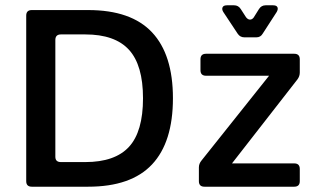

<svg xmlns="http://www.w3.org/2000/svg" viewBox="-20 -705 1197 725"><path d="M100 0Q79 0 79 -21V-646Q79 -667 100 -667H313Q475 -667 554 -583Q633 -499 633 -334Q633 -168 554 -84Q475 0 313 0ZM189 -113Q189 -93 210 -93H302Q414 -93 467 -150.5Q520 -208 520 -334Q520 -459 467 -517Q414 -575 302 -575H210Q189 -575 189 -554ZM752 0Q731 0 731 -21V-73Q731 -87 741 -99L996 -419H758Q737 -419 737 -440V-481Q737 -502 758 -502H1091Q1112 -502 1112 -481V-431Q1112 -417 1103 -405L856 -88H1091Q1112 -88 1112 -67V-21Q1112 0 1091 0ZM903 -564Q887 -564 878 -577L823 -660Q817 -670 820.5 -677.5Q824 -685 837 -685H864Q880 -685 889 -671L909 -640Q916 -631 924 -631Q932 -631 938 -639L958 -671Q967 -685 983 -685H1011Q1024 -685 1027.5 -678Q1031 -671 1025 -660L972 -578Q964 -564 948 -564Z"/></svg>

Font: Pitagon Sans Medium
Style: Regular
Weight: 500
Designer: Travis Tran
Foundry: Pitagon
Version: Version 1.001; ttfautohint (v1.8.4.7-5d5b);gftools[0.9.26]